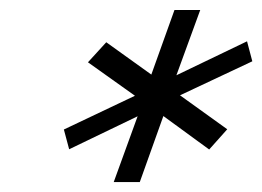

<svg xmlns="http://www.w3.org/2000/svg" viewBox="-20 -696 531 389"><path d="M210.4 -327.1 258.8 -460.4 120.1 -393.6 109.4 -433.6 253.4 -502 158.2 -569.8 195.3 -610.4 286.6 -544.9 333.5 -675.8H385.7L337.4 -543.5L480.5 -612.3L491.2 -571.8L344.7 -502.9L440.4 -434.1L403.8 -393.1L311 -460.9L263.2 -327.1Z"/></svg>

Font: Elstob 10pt Medium
Style: Italic
Weight: 500
Italic angle: -20°
Designer: Peter S. Baker
Version: Version 1.015